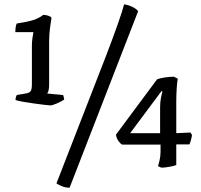

<svg xmlns="http://www.w3.org/2000/svg" viewBox="-20 -775 933 891"><path d="M214 -286Q208 -286 186 -288.5Q164 -291 136.5 -295Q109 -299 85.5 -303Q62 -307 52 -311Q52 -323 58 -334L98 -341Q114 -343 121 -350.5Q128 -358 128 -384V-561Q128 -579 130.5 -598Q133 -617 135 -626H51Q51 -635 52.5 -647.5Q54 -660 58 -666Q93 -671 124.5 -679Q156 -687 181 -706Q191 -706 202.5 -702.5Q214 -699 219 -693Q216 -677 212 -645Q208 -613 208 -583V-382Q208 -353 199 -341L273 -334Q274 -331 275.5 -325.5Q277 -320 278 -313Q265 -304 244 -295Q223 -286 214 -286ZM303 96Q284 96 268 89.5Q252 83 242 76L471 -513Q504 -599 526.5 -663Q549 -727 556 -755Q580 -751 597.5 -741.5Q615 -732 621 -723ZM730 3Q728 3 722.5 0.5Q717 -2 713 -4Q716 -12 720.5 -31Q725 -50 725 -70V-104H547Q540 -107 530.5 -119.5Q521 -132 518 -150L709 -407Q722 -412 744.5 -415.5Q767 -419 787 -419L805 -410Q802 -396 800 -364.5Q798 -333 798 -305V-157L864 -160L871 -149Q870 -140 866.5 -126.5Q863 -113 859 -105H798V-9Q789 -5 766.5 -1Q744 3 730 3ZM584 -157H723V-279Q723 -301 727 -321Q731 -341 734 -350L730 -353Z"/></svg>

Font: Texturina
Style: Regular
Weight: 400
Designer: Guillermo Torres Carreño
Foundry: Omnibus-Type
Version: Version 1.002; ttfautohint (v1.8.3)